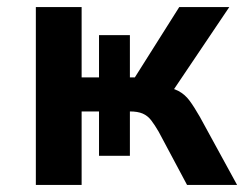

<svg xmlns="http://www.w3.org/2000/svg" viewBox="-20 -521 699 541"><path d="M81 0V-501H210V-303H259V-422H346V-303H360L485 -501H626L457 -250L435 -279Q465 -274 483 -264.5Q501 -255 514 -237.5Q527 -220 543 -192L648 0H507L427 -150Q416 -169 406 -182Q396 -195 382 -201Q368 -207 346 -207H333L346 -225V-82H259V-207H210V0Z"/></svg>

Font: Nunito Sans 7pt SemiCondensed
Style: Bold
Weight: 700
Width: 4
Designer: Vernon Adams
Foundry: Vernon Adams
Version: Version 3.101;gftools[0.9.27]